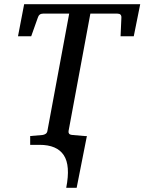

<svg xmlns="http://www.w3.org/2000/svg" viewBox="-20 -691 689 916"><path d="M124 0V-42L182.1 -46.9Q190.9 -47.9 197.8 -52.5Q204.6 -57.1 206.1 -65.9L310.1 -626H185.1Q166 -626 160.2 -606L128.9 -518.1H65.9L95.2 -670.9H648.9L618.2 -518.1H555.2L559.1 -606Q560.5 -626 540 -626H411.1L307.1 -65.9Q305.7 -58.6 309.6 -53.2Q313.5 -47.9 327.1 -46.9L383.8 -42V0ZM295.9 205.1Q316.9 98.6 284.2 49.3Q251.5 0 168.9 0L277.8 -42H394.5L345.7 205.1Z"/></svg>

Font: Charis
Style: Italic
Weight: 400
Italic angle: -11°
Designer: Walt Agee, Miriam Martin, Annie Olsen, Victor Gaultney, Lorna Priest, Alan Ward, Bob Hallissy, Martin Hosken, Sharon Cor
Foundry: SIL Global
Version: Version 7.000